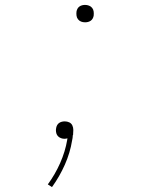

<svg xmlns="http://www.w3.org/2000/svg" viewBox="-20 -558 640 783"><path d="M327 -467Q318 -467 310.5 -470Q303 -473 298 -479.5Q293 -486 292 -494.5Q291 -503 292 -511Q293 -517 296 -522.5Q299 -528 304 -531.5Q309 -535 315 -536.5Q321 -538 327 -538Q335 -538 343 -535Q351 -532 356 -525.5Q361 -519 362 -510.5Q363 -502 362 -494Q361 -488 358 -482.5Q355 -477 350 -473.5Q345 -470 339 -468.5Q333 -467 327 -467ZM192 205 175 194Q205 153 225.5 106.5Q246 60 254 13Q254 11 254.5 9.5Q255 8 255 6Q252 7 249 7.5Q246 8 243 8Q236 8 229 5.5Q222 3 217 -2Q212 -7 210 -13.5Q208 -20 208 -28Q208 -30 208.5 -32Q209 -34 209 -36Q210 -42 213 -47.5Q216 -53 221 -56.5Q226 -60 232 -61.5Q238 -63 244 -63Q254 -63 262.5 -59Q271 -55 275 -46.5Q279 -38 279 -28Q279 -18 278 -8Q278 -8 278 -7.5Q278 -7 277 -7Q277 -1 276 4.5Q275 10 274 15Q266 65 244.5 113.5Q223 162 192 205Z"/></svg>

Font: Iosevka Slab ThExObl
Style: Regular
Weight: 100
Width: 7
Italic angle: -9°
Monospace: yes
Designer: Belleve Invis
Foundry: Belleve Invis
Version: Version 11.1.1; ttfautohint (v1.8.3)